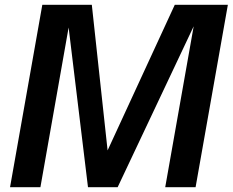

<svg xmlns="http://www.w3.org/2000/svg" viewBox="-20 -783 973 803"><path d="M149 0H22L157 -763H364L430 -154L711 -763H933L798 0H671L790 -673L472 0H348L267 -668Z"/></svg>

Font: Open Sauce One SemiBold Italic
Style: Regular
Weight: 600
Italic angle: -10°
Designer: Alfredo Marco Pradil
Foundry: Creative Sauce Fz LLC
Version: Version 1.477